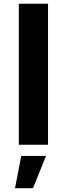

<svg xmlns="http://www.w3.org/2000/svg" viewBox="-20 -762 353 1011"><path d="M79.1 -742.2H232.9V0H79.1ZM91.8 59.1H222.2L153.8 229H59.1Z"/></svg>

Font: Montserrat-SemiBold
Style: Regular
Weight: 600
Designer: Julieta Ulanovsky
Foundry: Julieta Ulanovsky
Version: Version 6.001